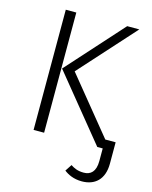

<svg xmlns="http://www.w3.org/2000/svg" viewBox="-130 -769 835 1057"><g transform="rotate(15 287.5 -240.0)"><path d="M111 0H171V-685H111ZM506 -51 246 -370 530 -685H461L175 -367L474 0H505V72C505 133 477 156 438 156C403 156 383 146 363 133L338 171C360 188 393 205 440 205C514 205 565 161 565 71V-51Z"/></g></svg>

Font: FiraGO Light
Style: Regular
Weight: 300
Designer: bBox Type
Foundry: bBox Type GmbH
Version: Version 1.001;PS 001.001;hotconv 1.0.88;makeotf.lib2.5.64775